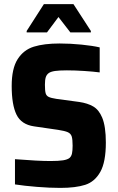

<svg xmlns="http://www.w3.org/2000/svg" viewBox="-20 -908 573 936"><path d="M53 -9V-132Q166 -123 226 -123Q266 -123 287.5 -126.5Q309 -130 319 -138Q328 -146 331 -160Q334 -174 334 -198Q334 -229 329.5 -243Q325 -257 310.5 -263.5Q296 -270 263 -275L146 -292Q84 -301 60.5 -349Q37 -397 37 -489Q37 -574 66 -619.5Q95 -665 145 -680.5Q195 -696 271 -696Q323 -696 377.5 -690.5Q432 -685 466 -677V-555Q436 -559 391 -562Q346 -565 306 -565Q269 -565 248.5 -562Q228 -559 218 -552Q207 -544 203 -531Q199 -518 199 -495Q199 -466 202.5 -453.5Q206 -441 217.5 -435.5Q229 -430 255 -426L366 -411Q407 -405 434.5 -389Q462 -373 478 -335Q496 -292 496 -213Q496 -118 469 -70Q442 -22 395.5 -7Q349 8 274 8Q222 8 160 3Q98 -2 53 -9ZM110 -750V-757L194 -888H338L423 -757V-750H323L265 -825L209 -750Z"/></svg>

Font: Saira Semi Condensed
Style: Bold
Weight: 700
Width: 4
Designer: Hector Gatti with collaboration of the Omnibus-Type team
Foundry: Omnibus-Type
Version: Version 1.001; ttfautohint (v1.8)